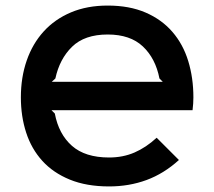

<svg xmlns="http://www.w3.org/2000/svg" viewBox="-20 -660 770 690"><path d="M675 -310Q675 -288 672 -264H165L177 -252Q191 -178 238.5 -136Q286 -94 372 -94Q422 -94 463.5 -112Q505 -130 543 -165L623 -85Q569 -36 506.5 -13Q444 10 372 10Q291 10 231 -14.5Q171 -39 132 -82Q93 -125 74 -183.5Q55 -242 55 -310Q55 -382 76 -442.5Q97 -503 137 -547Q177 -591 235 -615.5Q293 -640 367 -640Q445 -640 503 -615Q561 -590 599.5 -545.5Q638 -501 656.5 -440.5Q675 -380 675 -310ZM565 -366 553 -378Q539 -450 493.5 -493Q448 -536 367 -536Q284 -536 239 -492Q194 -448 179 -378L166 -366Z"/></svg>

Font: Sinkin Sans 500 Medium
Style: 500 Medium
Weight: 500
Designer: Keith Bates
Foundry: K-Type
Version: Sinkin Sans (version 1.0)  by Keith Bates   •   © 2014   www